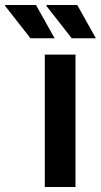

<svg xmlns="http://www.w3.org/2000/svg" viewBox="-113 -743 401 763"><path d="M65 0V-526H187V0ZM172 -591 71 -720 72 -723H194L268 -591ZM8 -591 -93 -720 -92 -723H30L104 -591Z"/></svg>

Font: Archivo Variable SemiBold
Style: Regular
Weight: 600
Designer: Hector Gatti
Foundry: Omnibus-Type
Version: Version 2.001